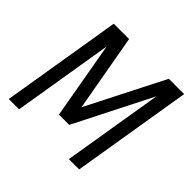

<svg xmlns="http://www.w3.org/2000/svg" viewBox="-178 -921 1107 1107"><g transform="rotate(45 375.0 -367.5)"><path d="M32 0 153 -735H278L362 -263L602 -735H727L606 0H522L623 -613L384 -141H300L217 -613L116 0Z"/></g></svg>

Font: Iosevka Custom Oblique
Style: Regular
Weight: 400
Italic angle: -9°
Designer: Belleve Invis
Foundry: Belleve Invis
Version: Version 27.0.1